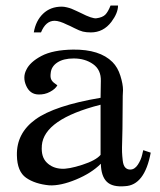

<svg xmlns="http://www.w3.org/2000/svg" viewBox="-20 -661 576 693"><path d="M406 -641Q406 -614 382 -582Q353 -544 308 -544Q291 -544 279 -547Q267 -550 248.5 -559.5Q230 -569 222 -572Q194 -586 177 -586Q145 -586 128 -544H102Q109 -586 135.5 -611.5Q162 -637 203 -637Q211 -637 221.5 -634.5Q232 -632 238 -629.5Q244 -627 256 -621.5Q268 -616 272 -614Q313 -593 328 -595Q350 -598 360 -608Q370 -618 379 -641ZM524 -110Q502 8 431 11Q386 15 365.5 -5Q345 -25 344 -70Q310 -36 254.5 -13Q199 10 158 8Q106 3 74 -19.5Q42 -42 41 -100Q39 -180 108 -230Q177 -280 343 -308L344 -369Q345 -409 316 -429.5Q287 -450 246 -450Q209 -450 187 -435.5Q165 -421 163 -397Q161 -382 165 -374Q169 -366 177 -360.5Q185 -355 187 -353Q180 -340 160.5 -329.5Q141 -319 118 -320Q88 -321 74.5 -351.5Q61 -382 75 -409Q88 -437 129.5 -459Q171 -481 244 -482Q340 -483 386 -437Q405 -418 414.5 -387.5Q424 -357 424 -336L423 -315L422 -196Q422 -183 421 -154Q420 -125 420.5 -112Q421 -99 423 -81.5Q425 -64 432 -56.5Q439 -49 450 -49Q466 -49 477.5 -66.5Q489 -84 493 -102L497 -119ZM343 -283Q139 -231 131 -136V-134Q128 -95 148.5 -74.5Q169 -54 201 -52Q227 -50 276.5 -66Q326 -82 343 -102Z"/></svg>

Font: GFS Artemisia
Style: Regular
Weight: 400
Designer: Takis Katsoulidis and George D. Matthiopoulos
Foundry: Takis Katsoulidis and George D. Matthiopoulos
Version: Version 1.0